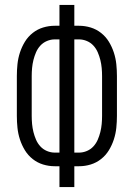

<svg xmlns="http://www.w3.org/2000/svg" viewBox="-20 -755 540 775"><path d="M220 0V-84H201Q177 -84 154 -91Q131 -98 112 -113Q93 -128 80.5 -148.5Q68 -169 60.5 -192Q53 -215 50.5 -239Q48 -263 48 -287V-448Q48 -472 50.5 -496Q53 -520 60.5 -543Q68 -566 80.5 -586.5Q93 -607 112 -622Q131 -637 154 -644Q177 -651 201 -651H220V-735H280V-651H299Q323 -651 346 -644Q369 -637 388 -622Q407 -607 419.5 -586.5Q432 -566 439.5 -543Q447 -520 449.5 -496Q452 -472 452 -448V-287Q452 -263 449.5 -239Q447 -215 439.5 -192Q432 -169 419.5 -148.5Q407 -128 388 -113Q369 -98 346 -91Q323 -84 299 -84H280V0ZM220 -139V-596H201Q185 -596 169.5 -589.5Q154 -583 143 -571Q132 -559 125.5 -544Q119 -529 115 -513Q111 -497 109.5 -480.5Q108 -464 108 -448V-287Q108 -271 109.5 -254.5Q111 -238 115 -222Q119 -206 125.5 -191Q132 -176 143 -164Q154 -152 169.5 -145.5Q185 -139 201 -139ZM280 -139H299Q315 -139 330.5 -145.5Q346 -152 357 -164Q368 -176 374.5 -191Q381 -206 385 -222Q389 -238 390.5 -254.5Q392 -271 392 -287V-448Q392 -464 390.5 -480.5Q389 -497 385 -513Q381 -529 374.5 -544Q368 -559 357 -571Q346 -583 330.5 -589.5Q315 -596 299 -596H280Z"/></svg>

Font: Iosevka Custom Light
Style: Regular
Weight: 300
Monospace: yes
Designer: Belleve Invis
Foundry: Belleve Invis
Version: Version 27.3.5